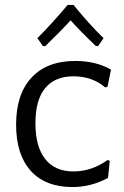

<svg xmlns="http://www.w3.org/2000/svg" viewBox="-20 -749 501 775"><path d="M253 -729C210.3 -678.3 169.7 -633.7 131 -595L153 -563H163C205.7 -604.3 239.7 -639 265 -667C291.7 -637 325.7 -602.3 367 -563H376L398 -595C358.7 -633 318.3 -677.7 277 -729ZM428 -468C387.3 -491.3 339.3 -503 284 -503C208 -503 149.2 -480.7 107.5 -436C65.8 -391.3 45 -328 45 -246C45 -165.3 64.7 -103.2 104 -59.5C143.3 -15.8 199.7 6 273 6C323 6 370.7 -6.3 416 -31L423 -100L414 -103C371.3 -72.3 325.3 -57 276 -57C226.7 -57 188.8 -73.7 162.5 -107C136.2 -140.3 123 -188.7 123 -252C123 -314.7 136.2 -361.8 162.5 -393.5C188.8 -425.2 226.7 -441 276 -441C326.7 -441 369.7 -426 405 -396L414 -399Z"/></svg>

Font: Alegreya Sans SC
Style: Regular
Weight: 400
Designer: Juan Pablo del Peral
Foundry: Huerta Tipografica
Version: Version 1.000;PS 001.000;hotconv 1.0.70;makeotf.lib2.5.58329